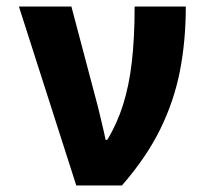

<svg xmlns="http://www.w3.org/2000/svg" viewBox="-20 -569 640 589"><path d="M214 0 38 -549H199L280 -243Q285 -222 292.5 -191Q300 -160 304 -140H309Q339 -189 357.5 -247.5Q376 -306 384.5 -379.5Q393 -453 393 -549H550Q550 -444 532 -351.5Q514 -259 471.5 -172.5Q429 -86 354 0Z"/></svg>

Font: Noto Sans Mono ExtraBold
Style: Regular
Weight: 800
Designer: Monotype Design Team
Foundry: Monotype Imaging Inc.
Version: Version 2.014